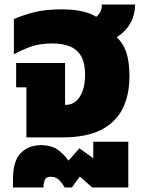

<svg xmlns="http://www.w3.org/2000/svg" viewBox="-20 -604 626 844"><path d="M96 0V-220H51V-327H266V-143H269Q295 -143 314 -159Q333 -175 343.5 -205Q354 -235 354 -275Q354 -328 336 -358Q318 -388 286 -400.5Q254 -413 211 -413Q153 -413 111.5 -397.5Q70 -382 41 -365V-520Q76 -536 127.5 -549.5Q179 -563 253 -563Q325 -563 377 -543.5Q429 -524 443 -468Q487 -458 518 -410.5Q549 -363 549 -268Q549 -186 518.5 -125.5Q488 -65 423 -32.5Q358 0 253 0ZM37 220V184Q37 103 71.5 68.5Q106 34 161 34Q202 34 229 51Q256 68 281 102L329 48L399 98L390 103V19H544V220H385L331 172L296 220H264Q255 203 240.5 188Q226 173 204 173Q182 173 176.5 188Q171 203 171 217V220ZM438 -416 353 -502Q395 -519 412.5 -539Q430 -559 427 -584H574Q574 -554 562.5 -522Q551 -490 521.5 -462Q492 -434 438 -416Z"/></svg>

Font: Noto Sans Thai Black
Style: Regular
Weight: 900
Version: Version 2.001